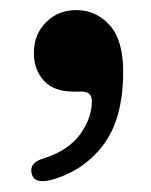

<svg xmlns="http://www.w3.org/2000/svg" viewBox="-20 -174 292 371"><path d="M122 3Q84 3 64.8 -18Q45.5 -39 45.5 -72Q45.5 -107.5 69 -131Q92.5 -154.5 127.5 -154.5Q165.5 -154.5 191.8 -125.5Q218 -96.5 218 -35.5Q218 56.5 178.5 107.5Q139 158.5 75.5 174.5Q45 181 41 160.5Q36.5 140 64.5 132Q112 117 134.8 85.5Q157.5 54 157.5 22Q157.5 3 138.5 3Z"/></svg>

Font: Fraunces 72pt S050 SemiBold
Style: Regular
Weight: 600
Version: Version 1.000; ttfautohint (v1.8.3)